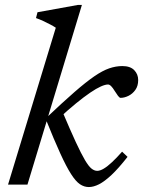

<svg xmlns="http://www.w3.org/2000/svg" viewBox="-20 -746 578 776"><path d="M311 -726 91 0H12.5L205.5 -634Q196.5 -640 183.2 -647Q170 -654 155 -661Q140 -668 125.5 -673L131.5 -696.5L294.5 -726ZM166 -262 168.5 -271Q234.5 -333.5 281 -374Q327.5 -414.5 361 -437.5Q394.5 -460.5 421.5 -469.8Q448.5 -479 474.5 -479Q506.5 -479 522.5 -462.5Q538.5 -446 538.5 -422.5Q538.5 -398.5 527 -382.5Q515.5 -366.5 499 -358.5Q482.5 -350.5 467.5 -350.5Q463 -350.5 457 -358.5Q451 -366.5 443.5 -378.5Q436 -391 429.2 -397.8Q422.5 -404.5 416.5 -404.5Q405.5 -404.5 387.5 -396.5Q369.5 -388.5 344.5 -371.5Q319.5 -354.5 287 -328Q254.5 -301.5 214.5 -264.5L231 -298Q264 -220 286.2 -172Q308.5 -124 323.5 -98.8Q338.5 -73.5 350 -64.5Q361.5 -55.5 373 -55.5Q384.5 -55.5 399.5 -64.5Q414.5 -73.5 433 -90.8Q451.5 -108 473.5 -133L495.5 -112Q459 -65.5 430.8 -39Q402.5 -12.5 380.2 -1.2Q358 10 339 10Q320 10 303 -1.5Q286 -13 267 -42.8Q248 -72.5 223.8 -125.5Q199.5 -178.5 166 -262Z"/></svg>

Font: Newsreader 12pt
Style: Italic
Weight: 400
Italic angle: -17°
Version: Version 1.003